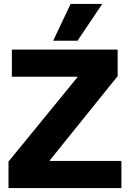

<svg xmlns="http://www.w3.org/2000/svg" viewBox="-20 -951 656 971"><path d="M23 0V-134L372 -561V-563H40V-700H575V-566L231 -139V-137H594V0ZM249 -745 337 -931H497L372 -745Z"/></svg>

Font: Georama ExtraCondensed Thin
Style: Bold
Weight: 700
Version: Version 1.001